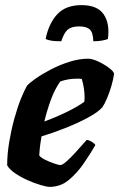

<svg xmlns="http://www.w3.org/2000/svg" viewBox="-20 -729 465 749"><path d="M174 0Q163 0 139 -7Q115 -14 88 -26Q61 -38 39 -53Q17 -68 8 -84Q8 -128 16 -175.5Q24 -223 36 -266.5Q48 -310 61.5 -343.5Q75 -377 85 -394Q94 -405 119 -422.5Q144 -440 178.5 -458Q213 -476 251 -488Q289 -500 324 -500Q340 -500 363.5 -489Q387 -478 405.5 -464Q424 -450 425 -441Q422 -419 414.5 -393.5Q407 -368 397.5 -345.5Q388 -323 379 -310Q362 -291 322 -269.5Q282 -248 233.5 -229Q185 -210 142 -197Q137 -168 135.5 -152.5Q134 -137 133 -123Q139 -114 156.5 -105.5Q174 -97 192 -91Q210 -85 215 -85Q223 -85 238.5 -98.5Q254 -112 271 -130.5Q288 -149 301.5 -164.5Q315 -180 318 -183Q327 -183 338.5 -175.5Q350 -168 352 -163Q333 -130 307 -92Q281 -54 248.5 -27Q216 0 174 0ZM153 -255Q199 -272 241 -292.5Q283 -313 309 -332Q309 -336 309.5 -340Q310 -344 310 -348Q310 -385 299 -421Q294 -422 288.5 -422Q283 -422 278 -422Q245 -422 215 -411Q193 -380 178 -338.5Q163 -297 153 -255ZM219 -568Q191 -568 177 -571Q163 -574 158 -577Q170 -637 203 -673Q236 -709 298 -709Q360 -709 384.5 -673Q409 -637 401 -577Q395 -574 379.5 -571Q364 -568 344 -568Q343 -603 330 -614.5Q317 -626 288 -626Q260 -626 245 -614Q230 -602 219 -568Z"/></svg>

Font: Texturina 72pt 72pt Black
Style: Italic
Weight: 900
Italic angle: -11°
Designer: Guillermo Torres Carreño
Foundry: Omnibus-Type
Version: Version 1.002; ttfautohint (v1.8.3)